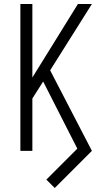

<svg xmlns="http://www.w3.org/2000/svg" viewBox="-20 -755 540 961"><path d="M254 186 212 144 367 -11 196 -347 142 -262V0H82V-735H142V-367L370 -735H440L231 -403L440 0Z"/></svg>

Font: Iosevka Light
Style: Regular
Weight: 300
Monospace: yes
Designer: Belleve Invis
Foundry: Belleve Invis
Version: Version 32.5.0; ttfautohint (v1.8.4)